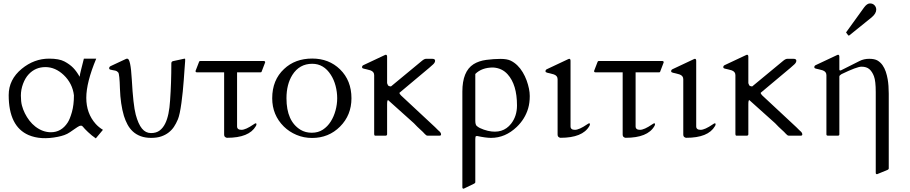

<svg xmlns="http://www.w3.org/2000/svg" viewBox="-20 -799 5358 1131"><path d="M546.9 -453.6Q488.3 -313.5 488.3 -222.7Q488.3 -131.3 543.5 -69.3Q562 -48.8 586.4 -34.2L544.4 16.1Q520.5 0 498.3 -21.2Q476.1 -42.5 470.2 -50.5Q464.4 -58.6 458.3 -58.6Q452.1 -58.6 447.8 -56.9Q443.4 -55.2 436.3 -50.5Q429.2 -45.9 418.2 -38.3Q407.2 -30.8 392.1 -20.3Q377 -9.8 358.9 -3.4Q340.8 2.9 321.3 6.8Q220.2 27.3 148.4 -3.4Q31.2 -54.2 31.2 -238.8Q31.2 -330.6 108.4 -394Q181.2 -453.6 269.5 -453.6Q328.1 -453.6 359.4 -437Q390.6 -420.4 410.9 -399.7Q431.2 -378.9 449.2 -346.7Q450.7 -361.8 457.5 -387.7Q470.7 -437 474.1 -453.6ZM188.5 -53.2Q231.9 -20 279.8 -20Q341.3 -20 378.4 -76.7Q391.6 -96.7 403.6 -138.7Q415.5 -180.7 415.5 -237.3Q407.2 -307.6 355 -357.4Q305.7 -403.8 247.6 -403.8Q188.5 -403.8 148.9 -361.3Q128.4 -339.4 115.7 -305.2Q103 -271 103 -236.1Q103 -201.2 109.1 -177.7Q115.2 -154.3 126.5 -131.6Q137.7 -108.9 153.3 -88.6Q168.9 -68.4 188.5 -53.2Z M710 -116.2Q689.5 -185.5 686.5 -276.9Q684.1 -363.3 676.5 -372.1Q668.9 -380.9 660.2 -382.8Q651.4 -384.8 643.1 -386Q634.8 -387.2 628.9 -389.2Q623 -391.1 623 -396.5Q623 -405.3 631.8 -409.7L723.6 -452.6Q724.6 -453.1 726.6 -453.1Q728.5 -453.1 730.5 -453.1Q749.5 -453.1 756.3 -332Q764.6 -179.7 779.5 -124Q794.4 -68.4 816.2 -41.7Q837.9 -15.1 869.4 -15.1Q900.9 -15.1 920.9 -30.5Q940.9 -45.9 953.6 -72.3Q976.6 -119.1 981.9 -207Q989.3 -309.6 989.3 -426.3Q989.3 -436.5 999.5 -439Q1024.9 -444.3 1038.3 -447.3Q1051.8 -450.2 1058.8 -451.9Q1065.9 -453.6 1068.8 -453.6Q1071.8 -453.6 1070.6 -438.5Q1069.3 -423.3 1067.1 -392.3Q1064.9 -361.3 1062.5 -327.6Q1060.1 -293.9 1056.6 -259.5Q1053.2 -225.1 1048.8 -193.4Q1039.1 -122.6 1028.1 -96.4Q1017.1 -70.3 1004.4 -51.5Q991.7 -32.7 973.1 -18.3Q954.6 -3.9 929.7 4.6Q904.8 13.2 870.1 13.2Q835.4 13.2 808.6 3.2Q781.7 -6.8 762.7 -24.4Q743.7 -42 731 -65.7Q718.3 -89.4 710 -116.2Z M1474.1 -66.4Q1482.9 -72.8 1486.8 -72.8Q1490.7 -72.8 1490.7 -66.4Q1490.7 -62 1486.8 -55.7Q1447.3 12.7 1317.4 12.7Q1312.5 12.7 1306.4 8.3Q1300.3 3.9 1300.3 -7.3V-373H1139.6Q1131.8 -373 1131.8 -380.9L1151.4 -431.6Q1153.3 -439.5 1159.2 -439.5H1534.2Q1542 -439.5 1542 -431.6L1520.5 -375.5Q1519.5 -373 1514.6 -373H1376.5V-54.7Q1376.5 -34.2 1402.3 -34.2Q1427.2 -34.2 1474.1 -66.4Z M1818.4 13.7Q1769.5 13.7 1726.6 -4.4Q1683.6 -22.5 1651.9 -53.7Q1583.5 -121.6 1583.5 -220.2Q1583.5 -327.6 1653.3 -392.6Q1718.3 -454.1 1819.3 -454.1Q1917.5 -454.1 1982.9 -390.6Q2050.3 -324.7 2050.3 -220.2Q2050.3 -120.6 1982.9 -53.2Q1916 13.7 1818.4 13.7ZM1928.7 -358.4Q1887.2 -423.3 1819.3 -423.3Q1743.7 -423.3 1702.1 -357.4Q1667.5 -301.8 1667.5 -220.2Q1667.5 -85.4 1750 -34.7Q1778.8 -17.1 1816.7 -17.1Q1854.5 -17.1 1882.1 -35.4Q1909.7 -53.7 1928.2 -83Q1946.8 -112.3 1956.5 -148.4Q1966.3 -184.6 1966.3 -220.7Q1966.3 -256.8 1956.8 -293.2Q1947.3 -329.6 1928.7 -358.4Z M2266.1 -209.5Q2260.3 -209.5 2260.3 -185.5V-8.3Q2260.3 -1.5 2253.4 0H2189Q2184.1 -1.5 2184.1 -8.8V-356.4Q2184.1 -377 2161.6 -384.8Q2151.9 -388.2 2140.6 -390.4Q2129.4 -392.6 2122.8 -394.5Q2116.2 -396.5 2114.5 -398.2Q2112.8 -399.9 2112.8 -403.8Q2112.8 -411.1 2120.1 -415L2244.6 -473.6Q2250.5 -476.6 2252 -476.6Q2260.3 -476.6 2260.3 -464.8V-309.1Q2264.2 -294.9 2270.5 -292.5Q2276.9 -290 2283.2 -290L2466.3 -441.4Q2480 -452.6 2489.7 -452.6H2525.9Q2543 -452.6 2543 -441.4Q2543 -430.7 2531.5 -419.9Q2520 -409.2 2507.8 -398.9L2333 -252.4Q2333 -246.1 2342.3 -236.8L2543 -49.8Q2553.7 -38.1 2560.8 -32Q2567.9 -25.9 2571.3 -22.5Q2578.1 -15.6 2578.1 -7.8Q2578.1 0 2570.3 0H2498Q2490.7 0 2481.4 -10.7Q2472.2 -21.5 2455.8 -35.9Q2439.5 -50.3 2418 -73.2L2267.1 -208.5Q2267.1 -209 2266.6 -209.5Z M3023.9 -51.3Q2956.5 13.2 2872.6 13.2Q2842.3 13.2 2790 2Q2781.7 2 2781 7.6Q2780.3 13.2 2779.8 20V275.4Q2779.8 279.3 2772 283.2L2711.4 312.5Q2703.6 312.5 2703.6 304.7V-259.3Q2703.6 -378.9 2769.5 -420.9Q2800.8 -440.4 2844.7 -446.3Q2888.7 -452.1 2927.7 -452.1Q2966.8 -452.1 2988.3 -441.7Q3009.8 -431.2 3027.6 -413.8Q3045.4 -396.5 3059.1 -373.5Q3072.8 -350.6 3082 -325.7Q3100.6 -273.9 3100.6 -233.4Q3100.6 -192.9 3091.3 -161.1Q3072.8 -98.1 3023.9 -51.3ZM2884.3 -401.4Q2817.9 -401.4 2779.8 -363.3V-88.9Q2779.8 -64.5 2788.3 -57.1Q2796.9 -49.8 2807.1 -44.7Q2817.4 -39.6 2829.8 -35.4Q2842.3 -31.2 2854 -28.3Q2941.9 -8.3 2990.7 -70.3Q3025.4 -114.7 3025.4 -177.7Q3025.4 -300.3 2970.2 -361.3Q2937 -398.4 2884.3 -401.4Z M3438.5 -66.4Q3447.3 -72.8 3451.2 -72.8Q3455.1 -72.8 3455.1 -66.4Q3455.1 -62 3451.2 -55.7Q3411.6 12.7 3281.7 12.7Q3276.9 12.7 3270.8 8.3Q3264.6 3.9 3264.6 -7.3V-332.5Q3264.6 -353 3242.2 -360.8Q3232.4 -364.3 3221.2 -366.5Q3210 -368.7 3203.4 -370.6Q3196.8 -372.6 3195.1 -374.3Q3193.4 -376 3193.4 -379.9Q3193.4 -387.2 3200.7 -391.1L3325.2 -449.7Q3331.1 -452.6 3332.5 -452.6Q3340.8 -452.6 3340.8 -440.9V-54.7Q3340.8 -34.2 3366.7 -34.2Q3391.6 -34.2 3438.5 -66.4Z M3821.8 -66.4Q3830.6 -72.8 3834.5 -72.8Q3838.4 -72.8 3838.4 -66.4Q3838.4 -62 3834.5 -55.7Q3794.9 12.7 3665 12.7Q3660.2 12.7 3654.1 8.3Q3647.9 3.9 3647.9 -7.3V-373H3487.3Q3479.5 -373 3479.5 -380.9L3499 -431.6Q3501 -439.5 3506.8 -439.5H3881.8Q3889.6 -439.5 3889.6 -431.6L3868.2 -375.5Q3867.2 -373 3862.3 -373H3724.1V-54.7Q3724.1 -34.2 3750 -34.2Q3774.9 -34.2 3821.8 -66.4Z M4178.7 -66.4Q4187.5 -72.8 4191.4 -72.8Q4195.3 -72.8 4195.3 -66.4Q4195.3 -62 4191.4 -55.7Q4151.9 12.7 4022 12.7Q4017.1 12.7 4011 8.3Q4004.9 3.9 4004.9 -7.3V-332.5Q4004.9 -353 3982.4 -360.8Q3972.7 -364.3 3961.4 -366.5Q3950.2 -368.7 3943.6 -370.6Q3937 -372.6 3935.3 -374.3Q3933.6 -376 3933.6 -379.9Q3933.6 -387.2 3940.9 -391.1L4065.4 -449.7Q4071.3 -452.6 4072.8 -452.6Q4081.1 -452.6 4081.1 -440.9V-54.7Q4081.1 -34.2 4106.9 -34.2Q4131.8 -34.2 4178.7 -66.4Z M4394 -209.5Q4388.2 -209.5 4388.2 -185.5V-8.3Q4388.2 -1.5 4381.3 0H4316.9Q4312 -1.5 4312 -8.8V-356.4Q4312 -377 4289.6 -384.8Q4279.8 -388.2 4268.6 -390.4Q4257.3 -392.6 4250.7 -394.5Q4244.1 -396.5 4242.4 -398.2Q4240.7 -399.9 4240.7 -403.8Q4240.7 -411.1 4248 -415L4372.6 -473.6Q4378.4 -476.6 4379.9 -476.6Q4388.2 -476.6 4388.2 -464.8V-309.1Q4392.1 -294.9 4398.4 -292.5Q4404.8 -290 4411.1 -290L4594.2 -441.4Q4607.9 -452.6 4617.7 -452.6H4653.8Q4670.9 -452.6 4670.9 -441.4Q4670.9 -430.7 4659.4 -419.9Q4647.9 -409.2 4635.7 -398.9L4460.9 -252.4Q4460.9 -246.1 4470.2 -236.8L4670.9 -49.8Q4681.6 -38.1 4688.7 -32Q4695.8 -25.9 4699.2 -22.5Q4706.1 -15.6 4706.1 -7.8Q4706.1 0 4698.2 0H4626Q4618.7 0 4609.4 -10.7Q4600.1 -21.5 4583.7 -35.9Q4567.4 -50.3 4545.9 -73.2L4395 -208.5Q4395 -209 4394.5 -209.5Z M4908.7 -473.6Q4914.6 -476.6 4916 -476.6Q4924.3 -476.6 4924.3 -464.8V-388.7Q4925.8 -383.8 4928.2 -383.8Q4930.7 -383.8 4931.9 -384.3Q4933.1 -384.8 4936 -385.7L5043 -439.5Q5068.4 -452.6 5100.1 -452.6Q5131.8 -452.6 5149.2 -442.4Q5166.5 -432.1 5178.5 -415.3Q5190.4 -398.4 5197.8 -376.7Q5205.1 -355 5209 -332Q5215.3 -295.4 5215.3 -247.1V194.3Q5215.3 198.2 5207.5 202.1L5146.5 227.1Q5138.7 227.1 5138.7 219.2V-256.8Q5138.7 -321.8 5128.2 -349.6Q5117.7 -377.4 5100.8 -391.8Q5084 -406.2 5054.7 -406.2Q5027.8 -406.2 4937 -362.3Q4924.8 -355 4924.3 -348.6V-7.8Q4924.3 0 4916.5 0H4856Q4848.1 0 4848.1 -7.8V-356.4Q4848.1 -377 4825.7 -384.8Q4815.9 -388.2 4804.7 -390.4Q4793.5 -392.6 4786.9 -394.5Q4780.3 -396.5 4778.6 -398.2Q4776.9 -399.9 4776.9 -403.8Q4776.9 -411.1 4784.2 -415ZM4965.8 -605Q4963.9 -606.9 4963.9 -607.9Q4963.9 -608.9 4965.8 -610.8L5069.8 -754.9Q5087.4 -778.8 5104.5 -778.8Q5121.6 -778.8 5131.6 -767.8Q5141.6 -756.8 5141.6 -742.2Q5141.6 -719.7 5114.7 -696.8L4983.4 -590.8Q4981 -589.4 4979.5 -589.4Q4978 -589.4 4976.6 -590.8Z"/></svg>

Font: Cardo-Italic
Style: Italic
Weight: 400
Italic angle: -12°
Designer: David J. Perry
Foundry: David J. Perry
Version: Version 0.991